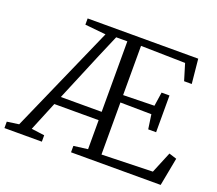

<svg xmlns="http://www.w3.org/2000/svg" viewBox="-157 -914 1227 1085"><g transform="rotate(20 456.5 -371.5)"><path d="M-34.5 0V-38.5L36.5 -48.5L321 -693L195.5 -705.5V-743H860.5L875 -596H829L799 -695L532 -700.5V-404.5L719 -408.5L731.5 -492H779V-271H731.5L719 -357.5L532 -360V-47L838 -55.5L891 -183.5L937 -169L905 0H366V-38.5L450.5 -49.5V-224H184L112 -49L190.5 -38.5V0ZM205 -274H450.5V-698H383.5L327.5 -567Z"/></g></svg>

Font: Merriweather 36pt Light
Style: Regular
Weight: 300
Designer: Eben Sorkin
Foundry: Eben Sorkin
Version: Version 2.100